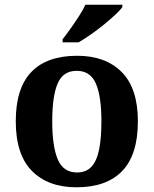

<svg xmlns="http://www.w3.org/2000/svg" viewBox="-20 -786 653 816"><path d="M304.6 10Q185 10 116 -59.3Q47 -128.7 47 -270.3Q47 -411 113.1 -480Q179.2 -549 308 -549Q428 -549 497 -480Q566 -411 566 -270.3Q566 -128.7 499.5 -59.3Q433 10 304.6 10ZM307.2 -53Q346 -53 368.7 -77.4Q391.3 -101.7 401.2 -150.5Q411 -199.2 411 -270Q411 -377 387.5 -431Q364 -485 306 -485Q248 -485 225 -431.2Q202 -377.5 202 -270Q202 -164 225.5 -108.5Q249 -53 307.2 -53ZM246 -619Q261 -638 279.5 -664Q298 -690 315.5 -717Q333 -744 343 -766H500V-756Q491 -743 469.5 -723Q448 -703 421 -681Q394 -659 366 -639.5Q338 -620 314 -606H246Z"/></svg>

Font: Noto Serif Tamil
Style: Regular
Weight: 400
Designer: Indian Type Foundry, Tom Grace, and the Monotype Design Team
Foundry: Monotype Imaging Inc.
Version: Version 2.003